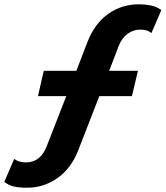

<svg xmlns="http://www.w3.org/2000/svg" viewBox="-127 -747 772 895"><path d="M516 -417 488 -299H336L238 -47Q205 38 141 83Q77 128 -1 128Q-38 128 -62 122.5Q-86 117 -107 101L-61 -6Q-39 10 -6 10Q62 10 91 -66L182 -299H50L77 -417H229L281 -552Q314 -637 377 -682Q440 -727 522 -727Q549 -727 576.5 -721.5Q604 -716 625 -700L579 -593Q559 -609 528 -609Q494 -609 467.5 -589.5Q441 -570 426 -532L382 -417Z"/></svg>

Font: Work Sans
Style: Bold Italic
Weight: 700
Italic angle: -13°
Designer: Wei Huang
Foundry: Wei Huang
Version: Version 2.010; ttfautohint (v1.8.3)